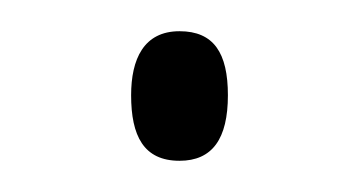

<svg xmlns="http://www.w3.org/2000/svg" viewBox="-20 -399 229 123"><path d="M64 -338C64 -312 72 -296 95 -296C116 -296 126 -310 126 -338C126 -365 117 -379 95 -379C72 -379 64 -361 64 -338Z"/></svg>

Font: Noto Sans Hebrew ExtraCondensed ExtraLight
Style: Regular
Weight: 200
Width: 2
Designer: Monotype Design Team
Foundry: Monotype Imaging Inc.
Version: Version 2.004